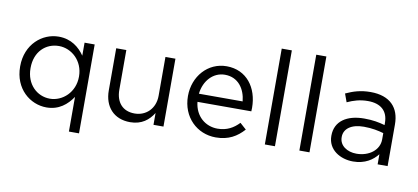

<svg xmlns="http://www.w3.org/2000/svg" viewBox="-78 -1005 3133 1440"><g transform="rotate(10 1488.5 -285.0)"><path d="M501 -104V160H578V-517H501V-418C461 -476 399 -528 303 -528C179 -528 56 -428 56 -259V-257C56 -87 179 11 303 11C398 11 459 -42 501 -104ZM317 -58C219 -58 135 -136 135 -258V-260C135 -385 217 -459 317 -459C413 -459 504 -379 504 -260V-258C504 -139 413 -58 317 -58Z M940 11C1029 11 1082 -34 1117 -90V0H1193V-517H1117V-221C1117 -124 1050 -59 962 -59C871 -59 819 -119 819 -215V-517H742V-196C742 -73 815 11 940 11Z M1412 -227H1822C1823 -239 1823 -247 1823 -254C1823 -406 1735 -528 1582 -528C1439 -528 1334 -408 1334 -258C1334 -97 1450 12 1592 12C1690 12 1753 -27 1805 -85L1757 -128C1715 -84 1665 -55 1594 -55C1503 -55 1423 -118 1412 -227ZM1745 -289H1412C1423 -389 1491 -463 1580 -463C1682 -463 1736 -383 1745 -289Z M2042 -730H1965V0H2042Z M2305 -730H2228V0H2305Z M2638 11C2729 11 2788 -31 2824 -77V0H2900V-316C2900 -382 2882 -432 2846 -468C2809 -505 2752 -525 2679 -525C2603 -525 2548 -507 2491 -481L2514 -418C2562 -440 2610 -455 2671 -455C2768 -455 2824 -407 2824 -315V-299C2778 -312 2732 -321 2666 -321C2535 -321 2445 -263 2445 -152V-150C2445 -44 2541 11 2638 11ZM2653 -51C2583 -51 2523 -89 2523 -154V-156C2523 -218 2578 -260 2674 -260C2737 -260 2787 -249 2825 -238V-190C2825 -108 2748 -51 2653 -51Z"/></g></svg>

Font: Mission
Style: Regular
Weight: 400
Version: Version 1.000;FEAKit 1.0